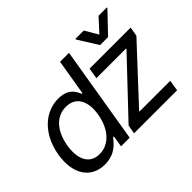

<svg xmlns="http://www.w3.org/2000/svg" viewBox="-147 -1055 1357 1357"><g transform="rotate(-45 531.5 -377.0)"><path d="M234.7 11C338.1 11 385.3 -52.9 409.1 -84.2H418.7L404.5 0H491.1L611.9 -727.3H522.4L477.6 -458.5H470.9C457.4 -488.3 434.3 -552.6 329.2 -552.6C192.8 -552.6 79.2 -444.6 50.1 -271.3C21.7 -97.3 99.1 11 234.7 11ZM140.6 -272.7C159.1 -386 222.7 -473.4 326 -473.4C426.1 -473.4 468.8 -392.8 448.9 -272.7C428.6 -151.3 357.6 -67.8 259.2 -67.8C156.6 -67.8 121.4 -158 140.6 -272.7ZM534.8 0H965.2L978.3 -81.7H671.5L672.9 -87.4L1034.4 -476.2L1046.2 -545.5H635.7L622.2 -463.8H918.7L917.3 -458.1L546.5 -66.1ZM713.1 -759.2 806.1 -610.8H886L1027.7 -759.2L1028.4 -764.9H944.6L854.8 -666.5L797.2 -764.9H713.8Z"/></g></svg>

Font: Margiela Sans Text
Style: Italic
Weight: 400
Italic angle: -9.39999°
Designer: Stefan Endress, Andreas Faust
Version: Version 1.100;FEAKit 1.0